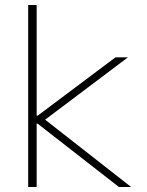

<svg xmlns="http://www.w3.org/2000/svg" viewBox="-20 -750 590 770"><path d="M93 0V-730H127V-286H131L443 -520H493L161 -270L506 0H457L131 -254H127V0Z"/></svg>

Font: M PLUS Code Latin SemiExpanded ExtraLight
Style: Regular
Weight: 250
Width: 6
Designer: Coji Morishita
Foundry: UNDERFOREST DESIGN
Version: Version 1.002; ttfautohint (v1.8.3)